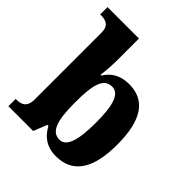

<svg xmlns="http://www.w3.org/2000/svg" viewBox="-209 -895 1041 1041"><g transform="rotate(45 311.0 -375.0)"><path d="M388 10C512 10 580 -76 580 -270C580 -463 514 -548 394 -548C323 -548 280 -517 254 -474H248C252 -504 256 -558 256 -593V-760H15V-704H19C59 -704 90 -694 90 -638V-126C90 -65 54 -56 21 -56H15V0H205L236 -78H244C271 -26 316 10 388 10ZM339 -67C274 -67 256 -139 256 -271C256 -407 274 -473 338 -473C392 -473 414 -407 414 -272C414 -139 392 -67 339 -67Z"/></g></svg>

Font: Noto Serif Tamil SemiCondensed ExtraBold
Style: Italic
Weight: 800
Width: 4
Italic angle: -12°
Designer: Indian Type Foundry, Tom Grace, and the Monotype Design Team
Foundry: Monotype Imaging Inc.
Version: Version 2.003